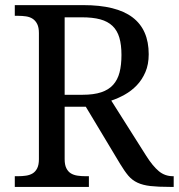

<svg xmlns="http://www.w3.org/2000/svg" viewBox="-20 -734 702 754"><path d="M554.2 -122.1Q579.6 -82 603.5 -62Q627.4 -42 659.2 -42H662.1V0H647.9Q601.1 0 571 -3.4Q541 -6.8 520 -16.6Q499 -26.4 484.1 -43.9Q469.2 -61.5 452.1 -89.8L316.9 -314.9H233.9V-108.9Q233.9 -86.9 240.5 -73.5Q247.1 -60.1 258.3 -53.2Q269.5 -46.4 284.4 -44.2Q299.3 -42 315.9 -42H329.1V0H38.1V-42H50.8Q67.4 -42 82.3 -44.2Q97.2 -46.4 108.4 -53.2Q119.6 -60.1 126.2 -73.5Q132.8 -86.9 132.8 -108.9V-604Q132.8 -626 126.2 -639.4Q119.6 -652.8 108.4 -660.2Q97.2 -667.5 82.3 -669.7Q67.4 -671.9 50.8 -671.9H38.1V-713.9H307.1Q437 -713.9 500.5 -665.8Q564 -617.7 564 -521Q564 -481 551 -450.9Q538.1 -420.9 517.1 -398.9Q496.1 -377 469.7 -362.3Q443.4 -347.7 417 -338.9ZM233.9 -361.8H304.2Q348.1 -361.8 377.4 -371.6Q406.7 -381.3 424.3 -400.9Q441.9 -420.4 449.5 -449.7Q457 -479 457 -518.1Q457 -558.1 448.7 -586.2Q440.4 -614.3 421.9 -632.1Q403.3 -649.9 373.8 -658Q344.2 -666 301.8 -666H233.9Z"/></svg>

Font: Sahl Naskh
Style: Regular
Weight: 400
Designer: Pascal Zoghbi
Version: Version 1.001